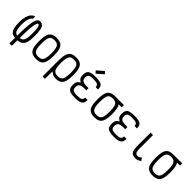

<svg xmlns="http://www.w3.org/2000/svg" viewBox="304 -2437 4191 4191"><g transform="rotate(45 2400.0 -341.5)"><path d="M250 182Q250 -14 253 -153.5Q256 -293 264.5 -386Q273 -479 289 -533Q305 -587 329.5 -609.5Q354 -632 389 -632Q442 -632 472.5 -601.5Q503 -571 515.5 -500.5Q528 -430 528 -309Q528 -188 505.5 -117Q483 -46 430.5 -16Q378 14 287 14Q206 14 159.5 -16Q113 -46 93 -116.5Q73 -187 73 -309Q73 -398 93 -467Q113 -536 150 -578.5Q187 -621 235 -628V-556Q209 -549 189.5 -515.5Q170 -482 159 -429Q148 -376 148 -309Q148 -210 160.5 -155Q173 -100 203.5 -77.5Q234 -55 287 -55Q351 -55 387 -77.5Q423 -100 438 -155Q453 -210 453 -309Q453 -405 447 -460.5Q441 -516 428.5 -539.5Q416 -563 395 -563Q377 -563 363.5 -525.5Q350 -488 341 -402.5Q332 -317 328.5 -173.5Q325 -30 325 182Z M900 14Q815 14 765 -17Q715 -48 694 -119Q673 -190 673 -309Q673 -429 694 -500Q715 -571 765 -601.5Q815 -632 900 -632Q986 -632 1035.5 -601.5Q1085 -571 1106.5 -500Q1128 -429 1128 -309Q1128 -190 1106.5 -119Q1085 -48 1035.5 -17Q986 14 900 14ZM900 -55Q959 -55 992 -78.5Q1025 -102 1039 -157.5Q1053 -213 1053 -309Q1053 -407 1039 -462Q1025 -517 992 -540Q959 -563 900 -563Q842 -563 808.5 -540Q775 -517 761.5 -462Q748 -407 748 -309Q748 -213 761.5 -157.5Q775 -102 808.5 -78.5Q842 -55 900 -55Z M1500 14Q1459 14 1418 -3Q1377 -20 1344.5 -58Q1312 -96 1292.5 -158Q1273 -220 1273 -309Q1273 -429 1294 -500Q1315 -571 1365 -601.5Q1415 -632 1500 -632Q1586 -632 1635.5 -601.5Q1685 -571 1706.5 -500Q1728 -429 1728 -309Q1728 -190 1706.5 -119Q1685 -48 1635.5 -17Q1586 14 1500 14ZM1273 182V-309H1348V182ZM1500 -55Q1559 -55 1592 -78.5Q1625 -102 1639 -157.5Q1653 -213 1653 -309Q1653 -407 1639 -462Q1625 -517 1592 -540Q1559 -563 1500 -563Q1442 -563 1408.5 -540Q1375 -517 1361.5 -462Q1348 -407 1348 -309Q1348 -213 1361.5 -157.5Q1375 -102 1408.5 -78.5Q1442 -55 1500 -55Z M2101 14Q2013 14 1962.5 -1.5Q1912 -17 1890.5 -54Q1869 -91 1869 -154Q1869 -217 1888 -251.5Q1907 -286 1956 -313Q1907 -341 1888 -373.5Q1869 -406 1869 -465Q1869 -529 1890.5 -565Q1912 -601 1962.5 -616.5Q2013 -632 2101 -632Q2189 -632 2239.5 -617.5Q2290 -603 2311 -568.5Q2332 -534 2332 -473H2257Q2257 -525 2223.5 -544Q2190 -563 2101 -563Q2042 -563 2007.5 -554Q1973 -545 1958.5 -524Q1944 -503 1944 -465Q1944 -425 1956.5 -400Q1969 -375 1999.5 -363.5Q2030 -352 2081 -348H2163V-279H2081Q2030 -275 1999.5 -262Q1969 -249 1956.5 -223.5Q1944 -198 1944 -154Q1944 -117 1958.5 -95Q1973 -73 2007.5 -64Q2042 -55 2101 -55Q2190 -55 2223.5 -75.5Q2257 -96 2257 -150H2332Q2332 -88 2311 -52.5Q2290 -17 2239.5 -1.5Q2189 14 2101 14ZM2048 -679 1999 -732 2152 -865 2202 -813Z M2700 14Q2615 14 2565 -17Q2515 -48 2494 -119Q2473 -190 2473 -309Q2473 -429 2494 -500Q2515 -571 2565 -601.5Q2615 -632 2700 -632Q2765 -632 2808.5 -616.5Q2852 -601 2878 -564.5Q2904 -528 2916 -465.5Q2928 -403 2928 -309Q2928 -190 2906.5 -119Q2885 -48 2835.5 -17Q2786 14 2700 14ZM2700 -55Q2759 -55 2792 -78.5Q2825 -102 2839 -157.5Q2853 -213 2853 -309Q2853 -407 2839 -462Q2825 -517 2792 -540Q2759 -563 2700 -563Q2642 -563 2608.5 -540Q2575 -517 2561.5 -462Q2548 -407 2548 -309Q2548 -213 2561.5 -157.5Q2575 -102 2608.5 -78.5Q2642 -55 2700 -55ZM2700 -563V-632H2970V-563Z M3301 14Q3213 14 3162.5 -1.5Q3112 -17 3090.5 -54Q3069 -91 3069 -154Q3069 -217 3088 -251.5Q3107 -286 3156 -313Q3107 -341 3088 -373.5Q3069 -406 3069 -465Q3069 -529 3090.5 -565Q3112 -601 3162.5 -616.5Q3213 -632 3301 -632Q3389 -632 3439.5 -617.5Q3490 -603 3511 -568.5Q3532 -534 3532 -473H3457Q3457 -525 3423.5 -544Q3390 -563 3301 -563Q3242 -563 3207.5 -554Q3173 -545 3158.5 -524Q3144 -503 3144 -465Q3144 -425 3156.5 -400Q3169 -375 3199.5 -363.5Q3230 -352 3281 -348H3363V-279H3281Q3230 -275 3199.5 -262Q3169 -249 3156.5 -223.5Q3144 -198 3144 -154Q3144 -117 3158.5 -95Q3173 -73 3207.5 -64Q3242 -55 3301 -55Q3390 -55 3423.5 -75.5Q3457 -96 3457 -150H3532Q3532 -88 3511 -52.5Q3490 -17 3439.5 -1.5Q3389 14 3301 14Z M3970 14Q3909 14 3873.5 -7Q3838 -28 3823 -77.5Q3808 -127 3808 -213V-618H3883V-213Q3883 -153 3891 -118.5Q3899 -84 3918 -69.5Q3937 -55 3970 -55Q3991 -55 4010 -64.5Q4029 -74 4059 -100L4102 -35Q4062 -8 4033.5 3Q4005 14 3970 14Z M4500 14Q4415 14 4365 -17Q4315 -48 4294 -119Q4273 -190 4273 -309Q4273 -429 4294 -500Q4315 -571 4365 -601.5Q4415 -632 4500 -632Q4565 -632 4608.5 -616.5Q4652 -601 4678 -564.5Q4704 -528 4716 -465.5Q4728 -403 4728 -309Q4728 -190 4706.5 -119Q4685 -48 4635.5 -17Q4586 14 4500 14ZM4500 -55Q4559 -55 4592 -78.5Q4625 -102 4639 -157.5Q4653 -213 4653 -309Q4653 -407 4639 -462Q4625 -517 4592 -540Q4559 -563 4500 -563Q4442 -563 4408.5 -540Q4375 -517 4361.5 -462Q4348 -407 4348 -309Q4348 -213 4361.5 -157.5Q4375 -102 4408.5 -78.5Q4442 -55 4500 -55ZM4500 -563V-632H4770V-563Z"/></g></svg>

Font: Victor Mono
Style: Regular
Weight: 400
Monospace: yes
Designer: Rune Bjørnerås
Version: Version 1.561;gftools[0.9.30]